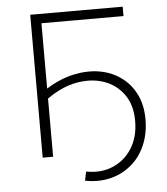

<svg xmlns="http://www.w3.org/2000/svg" viewBox="-57 -751 813 937"><g transform="rotate(-5 349.5 -282.0)"><path d="M126 0V-700H579V-654H177V-334Q244 -376 311 -390.5Q378 -405 437.5 -395Q497 -385 543 -352Q589 -319 615.5 -266.5Q642 -214 642 -143Q642 -73 617.5 -16.5Q593 40 549 77Q505 114 447 128.5Q389 143 322 130L331 86Q404 100 463 74.5Q522 49 556.5 -6.5Q591 -62 591 -140Q591 -218 554 -269.5Q517 -321 456.5 -342Q396 -363 323 -350Q250 -337 177 -285V0Z"/></g></svg>

Font: Montserrat Light
Style: Regular
Weight: 300
Designer: Julieta Ulanovsky
Foundry: Julieta Ulanovsky
Version: Version 9.000; ttfautohint (v1.8.4.7-5d5b)